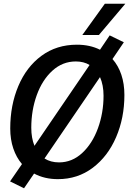

<svg xmlns="http://www.w3.org/2000/svg" viewBox="-20 -950 693 1031"><path d="M163 -18 109 61 34 24 98 -69Q68 -104 51.5 -152.5Q35 -201 35 -260Q35 -385 78.5 -488Q122 -591 203 -650.5Q284 -710 393 -710Q463 -710 517 -683L569 -760L645 -723L584 -633Q615 -598 631.5 -549Q648 -500 648 -440Q648 -317 603.5 -213.5Q559 -110 478 -49Q397 12 291 12Q219 12 163 -18ZM165 -167 461 -601Q430 -620 387 -620Q316 -620 261.5 -570.5Q207 -521 177.5 -439.5Q148 -358 148 -264Q148 -209 165 -167ZM297 -78Q367 -78 421.5 -128.5Q476 -179 506 -261.5Q536 -344 536 -436Q536 -493 517 -536L219 -99Q252 -78 297 -78ZM543 -930H653L511 -762H422Z"/></svg>

Font: Azeret Mono
Style: Italic
Weight: 400
Italic angle: -12°
Designer: Martin Vácha
Foundry: Displaay
Version: Version 1.000; Glyphs 3.0.3, build 3074